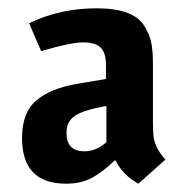

<svg xmlns="http://www.w3.org/2000/svg" viewBox="-20 -740 418 462"><path d="M327 -678Q340 -657 344 -637Q348 -617 348 -587V-453Q348 -428 349 -416Q351 -386 378 -356L313 -298Q276 -318 258 -354H256Q227 -326 201 -312Q175 -298 139 -298Q33 -298 33 -408Q33 -469 67 -498Q101 -527 164 -538L235 -550V-584Q235 -611 223 -624.5Q211 -638 180.5 -638Q150 -638 79 -617L50 -684Q124 -720 212.5 -720Q301 -720 327 -678ZM140 -420Q140 -376 183 -376Q212 -376 236 -398V-485Q184 -476 162 -462.5Q140 -449 140 -420Z"/></svg>

Font: Magra
Style: Bold
Weight: 600
Designer: Viviana Monsalve
Foundry: Viviana Monsalve
Version: Version 1.001